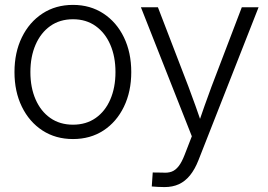

<svg xmlns="http://www.w3.org/2000/svg" viewBox="-20 -552 1086 777"><path d="M275.4 10.7Q205.1 10.7 151.9 -23.9Q98.6 -58.6 68.6 -119.9Q38.6 -181.2 38.6 -260.3Q38.6 -339.8 68.6 -401.1Q98.6 -462.4 151.9 -497.3Q205.1 -532.2 275.4 -532.2Q345.2 -532.2 398.4 -497.3Q451.7 -462.4 481.4 -401.1Q511.2 -339.8 511.2 -260.3Q511.2 -181.2 481.4 -119.9Q451.7 -58.6 398.7 -23.9Q345.7 10.7 275.4 10.7ZM275.4 -47.4Q328.6 -47.4 367.2 -74.5Q405.8 -101.6 426.5 -149.7Q447.3 -197.8 447.3 -260.3Q447.3 -322.8 426.5 -370.8Q405.8 -418.9 367.2 -446.5Q328.6 -474.1 275.4 -474.1Q222.2 -474.1 183.6 -446.8Q145 -419.4 124 -371.1Q103 -322.8 103 -260.3Q103 -197.8 124 -149.7Q145 -101.6 183.6 -74.5Q222.2 -47.4 275.4 -47.4ZM594.2 202.6 598.1 146 637.2 146.5Q659.2 148.4 674.8 142.6Q690.4 136.7 703.1 120.4Q715.8 104 727.1 74.7L756.3 -0.5L550.3 -522.5H619.1L742.7 -201.2Q757.8 -161.6 771.5 -122.6Q785.2 -83.5 798.8 -44.4H780.3Q793.5 -83.5 807.4 -122.6Q821.3 -161.6 835.9 -201.2L958.5 -522.5H1026.4L783.2 96.2Q768.6 133.3 749 157.5Q729.5 181.6 704.1 193.4Q678.7 205.1 645.5 205.1Q631.3 205.1 618.9 204.3Q606.4 203.6 594.2 202.6Z"/></svg>

Font: Inter 28pt Light
Style: Regular
Weight: 300
Designer: Rasmus Andersson
Foundry: rsms
Version: Version 4.001;git-66647c0bb